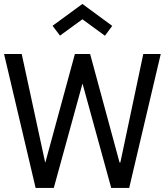

<svg xmlns="http://www.w3.org/2000/svg" viewBox="-28 -926 812 946"><path d="M608.5 0H520L378.5 -514.5L237 0H147.5L-8 -660H79L194.5 -125.5H195.5L341 -660H416L561 -125.5H565L678 -660H764ZM489 -750 378 -831 267.5 -750.5 231 -799 378 -906.5 525 -798.5Z"/></svg>

Font: Lucymar Sans
Style: Regular
Weight: 400
Foundry: The League of Moveable Type (original font) / Main changes by Cristiano Sobral with portions from Mirco Monsees
Version: Version 2.001;August 30, 2020;FontCreator 13.0.0.2681 64-bit